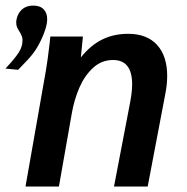

<svg xmlns="http://www.w3.org/2000/svg" viewBox="-67 -684 687 704"><path d="M115 -525.5Q115.5 -532.5 117.5 -550H237L229.5 -473.5Q265 -518 307.5 -539Q350 -560 403 -560Q472 -560 509 -519.2Q546 -478.5 546 -405.5Q546 -374.5 539.5 -341.5L474.5 0H351L410.5 -310.5Q417.5 -347.5 417.5 -375Q417.5 -464 347.5 -464Q305.5 -464 274.2 -435.2Q243 -406.5 224 -362.5Q205 -318.5 196.5 -269.5L149 0H26.5L101.5 -426.5Q108 -464.5 115 -525.5ZM106 -614Q106 -606 104.5 -597.5Q101 -577 89.2 -549.8Q77.5 -522.5 63.5 -501Q53 -485.5 42.2 -473.2Q31.5 -461 11 -440L-0.5 -428L-47 -432.5L-37 -443.5Q-12.5 -470 1.5 -491.2Q15.5 -512.5 15.5 -536Q15.5 -544.5 13.5 -550Q11.5 -555.5 9 -560Q6.5 -564.5 5.5 -566.5Q4 -569 0.5 -574.5Q-3 -580 -5.2 -586.5Q-7.5 -593 -7.5 -600.5Q-7.5 -607.5 -6.5 -612Q-2.5 -634.5 13.2 -649Q29 -663.5 54.5 -663.5Q80 -663.5 93 -650Q106 -636.5 106 -614Z"/></svg>

Font: JuliaMono BoldItalic
Style: Regular
Weight: 700
Italic angle: -9°
Monospace: yes
Designer: cormullion
Foundry: corm
Version: Version 0.049; ttfautohint (v1.8.4)